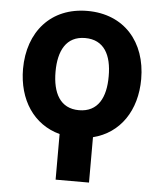

<svg xmlns="http://www.w3.org/2000/svg" viewBox="-53 -600 720 850"><g transform="rotate(5 306.5 -175.0)"><path d="M301.8 -111.5C218 -111.5 183.9 -178.3 183.9 -272.4C183.9 -365.8 218 -432.2 301.8 -432.2C386.4 -432.2 420.5 -366.5 420.1 -272.4C420.5 -178.3 386.4 -111.5 301.8 -111.5ZM39.4 -272.4C39.8 -134.6 109 -30.2 225.9 1.1V203.8H374.3V2.1C493.6 -27.7 564.6 -133.2 564.6 -272.4C564.6 -437.9 464.5 -552.6 301.8 -552.6C139.9 -552.6 39.8 -437.9 39.4 -272.4Z"/></g></svg>

Font: Magic Ui Pro
Style: Bold
Weight: 700
Designer: Stefan Endress, Andreas Faust
Version: Version 1.000;FEAKit 1.0